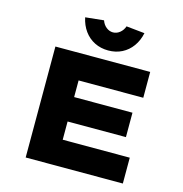

<svg xmlns="http://www.w3.org/2000/svg" viewBox="-130 -1051 1118 1170"><g transform="rotate(15 428.5 -465.5)"><path d="M137 0V-700H735V-537H327V-163H750V0ZM237 -278V-432H695V-278ZM453 -760Q406 -760 367 -779.5Q328 -799 302 -835Q276 -871 266 -919L382 -931Q391 -905 410.5 -889.5Q430 -874 453 -874Q476 -874 495.5 -889.5Q515 -905 524 -931L640 -919Q630 -871 604 -835Q578 -799 539.5 -779.5Q501 -760 453 -760Z"/></g></svg>

Font: Lexend Mega ExtraBold
Style: Regular
Weight: 800
Designer: Bonnie Shaver-Troup, Thomas Jockin
Foundry: Lexend
Version: Version 1.007